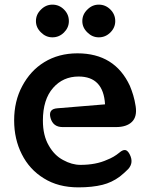

<svg xmlns="http://www.w3.org/2000/svg" viewBox="-20 -797 652 828"><path d="M318 11Q231 11 169 -28Q107 -66 74 -132Q41 -197 41 -278Q41 -361 76 -426Q93 -458 116.5 -484Q140 -510 171 -529Q233 -567 314 -567Q475 -567 540 -427Q548 -408 554.5 -386.5Q561 -365 565 -339Q572 -294 549 -271.5Q526 -249 480 -249H250Q209 -249 198 -288Q187 -327 227 -330L433 -347Q426 -467 319 -467Q252 -467 209 -418Q165 -368 165 -277Q165 -213 190 -170Q214 -127 252 -107Q290 -86 327 -86Q394 -86 442 -108Q471 -119 495 -139Q509 -151 519.5 -150Q530 -149 539 -132Q558 -96 533 -68Q524 -59 514.5 -50.5Q505 -42 496 -35Q462 -10 422 0Q378 11 318 11ZM206 -636Q178 -636 157 -657Q135 -678 135 -706Q135 -735 157 -756Q178 -777 206 -777Q235 -777 256 -756Q277 -735 277 -706Q277 -678 256 -657Q235 -636 206 -636ZM406 -636Q378 -636 357 -657Q335 -678 335 -706Q335 -735 357 -756Q378 -777 406 -777Q435 -777 456 -756Q477 -735 477 -706Q477 -678 456 -657Q435 -636 406 -636Z"/></svg>

Font: MaokenZhuyuanTi
Style: Regular
Weight: 400
Designer: Fontworks Inc & LongZhuTi team: ZERO子、时光羊、荆南、频凡、刘鹏、Little White Dog、帆影Magmeta、奈白不弍、白日月球、ChaoTawei、雨三（排名不分先后）
Version: Version 1.000; 20230222